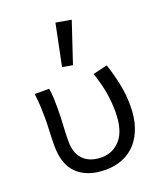

<svg xmlns="http://www.w3.org/2000/svg" viewBox="-148 -894 845 1001"><g transform="rotate(-20 275.0 -393.5)"><path d="M51 -486Q56 -448 57.5 -415Q59 -382 59 -353Q59 -314 57 -275Q55 -236 55 -197Q55 -91 111 -39.5Q167 12 266 12Q317 12 360 -5.5Q403 -23 434 -57.5Q465 -92 482 -142.5Q499 -193 499 -259Q499 -320 487 -379Q475 -438 455 -498L375 -479Q397 -416 406 -362Q415 -308 415 -257Q415 -154 373 -105Q331 -56 267 -56Q240 -56 215.5 -63.5Q191 -71 172.5 -87Q154 -103 143 -129Q132 -155 132 -192Q132 -234 135 -284.5Q138 -335 138 -373Q138 -405 137 -432.5Q136 -460 131 -486ZM233 -569 290 -559 365 -784 280 -799Z"/></g></svg>

Font: Codetta
Style: Regular
Weight: 400
Italic angle: -11°
Designer: Ulrich Proeller
Foundry: PROSA GmbH
Version: Version 2.00;September 29, 2018;FontCreator 11.5.0.2427 64-b